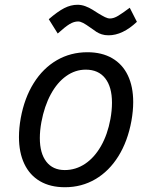

<svg xmlns="http://www.w3.org/2000/svg" viewBox="-20 -779 640 805"><path d="M59.5 -204.5Q59.5 -242 67 -284Q82.5 -368.5 121.5 -430.8Q160.5 -493 218.2 -526.5Q276 -560 346.5 -560Q407 -560 450.2 -535Q493.5 -510 516 -463Q538.5 -416 538.5 -351Q538.5 -314 531 -272Q515.5 -187 476.5 -124.2Q437.5 -61.5 380 -27.8Q322.5 6 252 6Q191 6 147.8 -19.2Q104.5 -44.5 82 -92Q59.5 -139.5 59.5 -204.5ZM443 -280Q449.5 -316 449.5 -348.5Q449.5 -414.5 421 -450.8Q392.5 -487 339.5 -487Q295.5 -487 257.8 -460.2Q220 -433.5 193 -383.8Q166 -334 153.5 -267Q147 -231.5 147 -200Q147 -136.5 174.2 -101.2Q201.5 -66 251.5 -66Q297.5 -66 336.8 -92.2Q376 -118.5 403.5 -166.8Q431 -215 443 -280ZM358.5 -663.5Q340.5 -676.5 328.5 -682.8Q316.5 -689 307.5 -689Q290 -689 271.8 -678Q253.5 -667 222 -638.5L184.5 -698.5Q221.5 -730.5 249.2 -744.8Q277 -759 305 -759Q321.5 -759 337.8 -753Q354 -747 368 -738.2Q382 -729.5 392 -723Q408.5 -713 420.2 -707.2Q432 -701.5 441 -701.5Q457 -701.5 475.5 -712.8Q494 -724 524 -746.5L554 -687.5Q494 -631 435 -631Q419 -631 406.8 -635Q394.5 -639 385.2 -644.8Q376 -650.5 358.5 -663.5Z"/></svg>

Font: JuliaMono
Style: Italic
Weight: 400
Italic angle: -9°
Monospace: yes
Designer: cormullion
Foundry: corm
Version: Version 0.057; ttfautohint (v1.8.4)